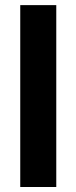

<svg xmlns="http://www.w3.org/2000/svg" viewBox="-20 -748 306 768"><path d="M205.1 -727.5V0H61V-727.5Z"/></svg>

Font: Inter Cardless Tabular Bold
Style: Bold
Weight: 700
Designer: Rasmus Andersson
Foundry: rsms
Version: Version 4.000;git-4fc901f